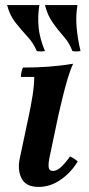

<svg xmlns="http://www.w3.org/2000/svg" viewBox="-20 -721 349 756"><path d="M132 15Q82 15 65 -18.5Q48 -52 58 -98L94 -268Q102 -306 108 -343Q114 -380 115 -418H62Q62 -425 64.5 -436.5Q67 -448 70 -455Q123 -455 171 -458.5Q219 -462 268 -470Q257 -447 246 -410Q235 -373 226 -335Q217 -297 210 -268L176 -106Q170 -79 171.5 -63.5Q173 -48 189 -48Q203 -48 218.5 -61.5Q234 -75 256 -105Q264 -101 271.5 -96.5Q279 -92 286 -85Q259 -41 218.5 -13Q178 15 132 15ZM157 -701H285Q278 -661 281.5 -616Q285 -571 297 -520Q280 -517 265 -520Q254 -551 231 -577Q208 -603 187.5 -632Q167 -661 157 -701ZM8 -701H135Q128 -658 132 -614Q136 -570 157 -520Q140 -517 125 -520Q112 -551 88 -577Q64 -603 41 -632Q18 -661 8 -701Z"/></svg>

Font: Poltawski Nowy SemiBold
Style: Italic
Weight: 600
Italic angle: -12°
Version: Version 1.001;gftools[0.9.25]